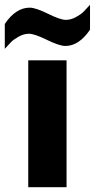

<svg xmlns="http://www.w3.org/2000/svg" viewBox="-68 -782 396 802"><path d="M210 0H50V-530H210ZM205 -590Q180 -590 128 -615.5Q76 -641 53 -641Q32 -641 11 -629.5Q-10 -618 -21 -607Q-32 -596 -48 -578V-682Q-2 -750 56 -750Q81 -750 132.5 -724.5Q184 -699 207 -699Q228 -699 249 -710.5Q270 -722 281 -733Q292 -744 308 -762V-658Q262 -590 205 -590Z"/></svg>

Font: Roundo
Style: Bold
Weight: 700
Designer: Namrata Goyal (Gurmukhi), Shiva Nallaperumal (Latin)
Foundry: Indian Type Foundry
Version: Version 1.000;PS 1.0;hotconv 1.0.88;makeotf.lib2.5.647800